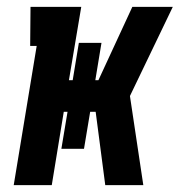

<svg xmlns="http://www.w3.org/2000/svg" viewBox="-20 -540 540 560"><path d="M20 0 87 -406H68L69 -520H217L181 -306H192L210 -415H276L258 -306H267L366 -520H484L359 -260L398 0H287L259 -214H243L225 -106H159L177 -214H166L131 0Z"/></svg>

Font: Iosevka Curly Slab Heavy
Style: Italic
Weight: 900
Italic angle: -9°
Monospace: yes
Designer: Belleve Invis
Foundry: Belleve Invis
Version: Version 22.1.2; ttfautohint (v1.8.4)